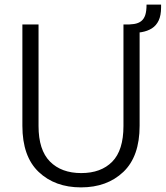

<svg xmlns="http://www.w3.org/2000/svg" viewBox="-20 -805 718 832"><path d="M147 -699V-259Q147 -155 196.5 -105Q246 -55 332 -55Q418 -55 466.5 -104.5Q515 -154 515 -259V-699H585V-260Q585 -127 514.5 -60Q444 7 331 7Q218 7 147.5 -60Q77 -127 77 -260V-699ZM678 -785V-773Q678 -738 667.5 -716Q657 -694 638 -682Q619 -670 592.5 -665.5Q566 -661 535 -661Q532 -666 525 -667Q518 -668 515 -673V-699Q542 -698 561 -701Q580 -704 592 -713.5Q604 -723 609.5 -740Q615 -757 615 -785Z"/></svg>

Font: Fz Poppins Light
Style: Regular
Weight: 300
Designer: Ninad Kale (Devanagari), Jonny Pinhorn (Latin)
Foundry: Indian Type Foundry
Version: Vit hóa bi Vntype.Com & FontZin.Com